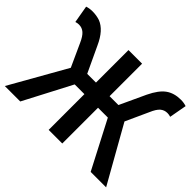

<svg xmlns="http://www.w3.org/2000/svg" viewBox="-156 -1005 1257 1257"><g transform="rotate(45 473.0 -376.0)"><path d="M225 -390 153 -548Q134 -591 113 -609.5Q92 -628 63 -628Q48 -628 34 -623L13 -744Q37 -752 64 -752Q101 -752 134 -741Q201 -715 245 -617L329 -438H410V-739H536V-438H618L701 -617Q737 -692 779 -722Q821 -752 883 -752Q910 -752 934 -744L912 -623Q898 -628 882 -628Q854 -628 833.5 -610.5Q813 -593 794 -548L722 -390L942 0H799L627 -331H536V0H410V-331H320L147 0H4Z"/></g></svg>

Font: Merged Yaku Han JP SemiBold
Style: Regular
Weight: 600
Designer: Ryoko NISHIZUKA 西塚涼子 (kana, bopomofo & ideographs); Paul D. Hunt (Latin, Greek & Cyrillic); Sandoll Communications 산돌커뮤니
Foundry: Adobe
Version: Version 2.004